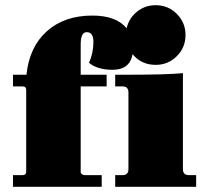

<svg xmlns="http://www.w3.org/2000/svg" viewBox="-20 -720 798 740"><path d="M30 0V-45H67Q81 -45 81 -59V-373Q81 -387 67 -387H30V-432H82Q93 -539 160.5 -599.5Q228 -660 336 -660Q428 -660 468 -611Q477 -650 508 -675Q539 -700 580 -700Q628 -700 661.5 -666.5Q695 -633 695 -585Q695 -537 661.5 -503.5Q628 -470 580 -470Q525 -470 491 -511Q480 -451 414 -451Q355 -451 323 -478Q340 -515 340 -559Q340 -596 314 -596Q291 -596 291 -549V-432H391V-387H291V-57Q291 -52 296 -48.5Q301 -45 307 -45H372V0ZM424 0V-45H452Q475 -45 475 -68V-364Q475 -387 452 -387H424V-432H476Q619 -432 685 -438V-68Q685 -45 708 -45H736V0Z"/></svg>

Font: Arapey Black
Style: Regular
Weight: 900
Designer: Eduardo Rodriguez Tunni
Foundry: Eduardo Rodriguez Tunni
Version: Version 4.000